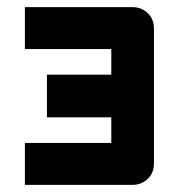

<svg xmlns="http://www.w3.org/2000/svg" viewBox="-20 -520 503 540"><path d="M50 -118H293V-190H112V-310H293V-382H50V-500H352Q378 -500 395.5 -483Q413 -466 413 -440V-60Q413 -34 395.5 -17Q378 0 352 0H50Z"/></svg>

Font: Tschichold
Style: Bold
Weight: 700
Designer: Peter Wiegel
Foundry: Peter Wiegel
Version: Version 1.000; ttfautohint (v1.3)